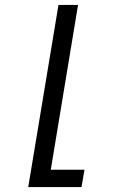

<svg xmlns="http://www.w3.org/2000/svg" viewBox="-20 -540 540 775"><path d="M94 215 216 -520H295L185 145H321L309 215Z"/></svg>

Font: Iosevka
Style: Italic
Weight: 400
Italic angle: -9°
Monospace: yes
Designer: Belleve Invis
Foundry: Belleve Invis
Version: Version 32.5.0; ttfautohint (v1.8.4)